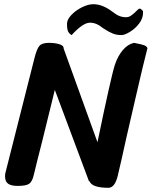

<svg xmlns="http://www.w3.org/2000/svg" viewBox="-20 -872 733 914"><path d="M299 -759Q299 -779 320 -801Q341 -823 370.5 -837.5Q400 -852 424 -852Q468 -852 514 -817Q533 -802 548 -796Q563 -790 580 -790Q592 -790 602 -796.5Q612 -803 622 -812.5Q632 -822 637 -827Q641 -831 646 -831Q650 -831 654 -826Q658 -821 659 -821Q661 -821 661 -812Q661 -784 642 -759.5Q623 -735 598 -720Q573 -705 558 -705Q535 -705 516.5 -712.5Q498 -720 472 -737Q453 -752 438.5 -758Q424 -764 408 -764Q375 -764 321 -705Q309 -712 304 -722.5Q299 -733 299 -759ZM682 -643Q661 -562 627 -413.5Q593 -265 581 -214Q559 -112 540 -33Q526 22 496 22Q417 22 406 -10L404 -8L241 -444L179 -192Q161 -123 140 -36Q133 -7 118.5 3Q104 13 64 13Q33 13 18.5 2.5Q4 -8 4 -33Q4 -44 7 -54L144 -595Q155 -639 167.5 -653.5Q180 -668 213 -668Q240 -668 261 -662Q282 -656 283 -644V-641L444 -195Q509 -509 527 -564Q541 -606 565 -634Q589 -662 618 -668Q655 -661 666.5 -656.5Q678 -652 682 -643ZM282 -645ZM404 -21Z"/></svg>

Font: Sriracha
Style: Regular
Weight: 400
Designer: Suppakit Chalermlarp
Version: Version 1.002g